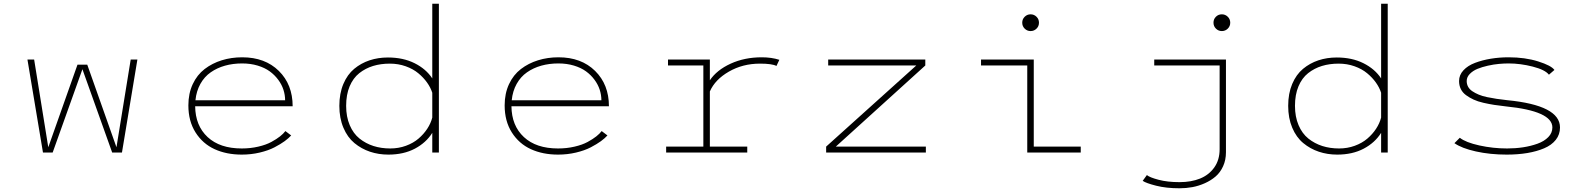

<svg xmlns="http://www.w3.org/2000/svg" viewBox="-20 -820 8540 1032"><path d="M263 0H211L127.5 -500H163.5L239.5 -28.5L396.5 -472.5H449L606 -28.5L682.5 -500H718.5L635.5 0H583L423 -448Z M1545 -92Q1531.5 -77 1510 -61.2Q1488.5 -45.5 1455.5 -28.2Q1422.5 -11 1376.2 0Q1330 11 1279.5 11Q1197.5 11 1133.5 -18.2Q1069.5 -47.5 1031 -108.2Q992.5 -169 992.5 -253.5Q992.5 -317.5 1016 -367.8Q1039.5 -418 1080 -449Q1120.5 -480 1172 -496Q1223.5 -512 1282 -512Q1404.5 -512 1478.8 -438.8Q1553 -365.5 1553 -249H1029Q1030 -144.5 1096 -83.2Q1162 -22 1279.5 -22Q1326.5 -22 1368.2 -31.8Q1410 -41.5 1438.5 -57Q1467 -72.5 1485.2 -87Q1503.5 -101.5 1514 -115.5ZM1281.5 -479Q1232 -479 1189.2 -467Q1146.5 -455 1112.5 -431.2Q1078.5 -407.5 1057 -369Q1035.5 -330.5 1030.5 -281H1512.5Q1512.5 -309.5 1503.5 -337.5Q1494.5 -365.5 1475.5 -391.2Q1456.5 -417 1429.8 -436.5Q1403 -456 1364.8 -467.5Q1326.5 -479 1281.5 -479Z M2065 -511Q2147 -511 2208.5 -480.2Q2270 -449.5 2303.5 -398.5V-800H2339V0H2303.5V-106Q2270.5 -53 2210 -21Q2149.5 11 2067.5 11Q2015 11 1968.8 -4.5Q1922.5 -20 1885 -51Q1847.5 -82 1825.8 -133.5Q1804 -185 1804 -251Q1804 -317.5 1825.5 -368.5Q1847 -419.5 1883.8 -450Q1920.5 -480.5 1966.5 -495.8Q2012.5 -511 2065 -511ZM1840.5 -251Q1840.5 -192.5 1859.8 -147.2Q1879 -102 1912.5 -75.2Q1946 -48.5 1987.5 -35.2Q2029 -22 2077.5 -22Q2122.5 -22 2162 -36.5Q2201.5 -51 2229.5 -75Q2257.5 -99 2276.5 -128Q2295.5 -157 2303.5 -188V-321.5Q2294.5 -349.5 2275.5 -376.2Q2256.5 -403 2228.5 -426.2Q2200.5 -449.5 2160.5 -463.8Q2120.5 -478 2075.5 -478Q2026.5 -478 1985.5 -465.5Q1944.5 -453 1911.2 -426.8Q1878 -400.5 1859.2 -355.8Q1840.5 -311 1840.5 -251Z M3245 -92Q3231.5 -77 3210 -61.2Q3188.5 -45.5 3155.5 -28.2Q3122.5 -11 3076.2 0Q3030 11 2979.5 11Q2897.5 11 2833.5 -18.2Q2769.5 -47.5 2731 -108.2Q2692.5 -169 2692.5 -253.5Q2692.5 -317.5 2716 -367.8Q2739.5 -418 2780 -449Q2820.5 -480 2872 -496Q2923.5 -512 2982 -512Q3104.5 -512 3178.8 -438.8Q3253 -365.5 3253 -249H2729Q2730 -144.5 2796 -83.2Q2862 -22 2979.5 -22Q3026.5 -22 3068.2 -31.8Q3110 -41.5 3138.5 -57Q3167 -72.5 3185.2 -87Q3203.5 -101.5 3214 -115.5ZM2981.5 -479Q2932 -479 2889.2 -467Q2846.5 -455 2812.5 -431.2Q2778.5 -407.5 2757 -369Q2735.5 -330.5 2730.5 -281H3212.5Q3212.5 -309.5 3203.5 -337.5Q3194.5 -365.5 3175.5 -391.2Q3156.5 -417 3129.8 -436.5Q3103 -456 3064.8 -467.5Q3026.5 -479 2981.5 -479Z M3795.5 -32H3996.5V0H3560.5V-32H3760.5V-468H3570.5V-500H3795.5V-388.5Q3832.5 -443.5 3907.2 -477.8Q3982 -512 4074.5 -512Q4127 -512 4169 -498.5L4153.5 -465.5Q4129.5 -478 4065 -478Q3972.5 -478 3898 -435.2Q3823.5 -392.5 3795.5 -328.5Z M4472.5 -32H4956.5V0H4420.5V-32L4905 -468H4431.5V-500H4953.5V-468Z M5551.2 -666Q5538 -653 5519.5 -653Q5501 -653 5487.8 -666Q5474.5 -679 5474.5 -698Q5474.5 -717 5487.8 -730Q5501 -743 5519.5 -743Q5538 -743 5551.2 -730Q5564.5 -717 5564.5 -698Q5564.5 -679 5551.2 -666ZM5536.5 -32H5789V0H5501.5V-468H5253V-500H5536.5Z M6547.5 -743Q6566 -743 6579.2 -730Q6592.5 -717 6592.5 -698Q6592.5 -679 6579.2 -666Q6566 -653 6547.5 -653Q6529 -653 6515.8 -666Q6502.5 -679 6502.5 -698Q6502.5 -717 6515.5 -730Q6528.5 -743 6547.5 -743ZM6569.5 -500V-1.5Q6569.5 40 6554.2 73.5Q6539 107 6514 128.5Q6489 150 6456 164.8Q6423 179.5 6389 185.8Q6355 192 6320 192Q6248.5 192 6194.2 178.2Q6140 164.5 6122 152L6144.5 121Q6159 133.5 6207 146.2Q6255 159 6320 159Q6382.5 159 6430.2 139.8Q6478 120.5 6506.8 80Q6535.5 39.5 6535.5 -18V-468H6184V-500Z M7165 -511Q7247 -511 7308.5 -480.2Q7370 -449.5 7403.5 -398.5V-800H7439V0H7403.5V-106Q7370.5 -53 7310 -21Q7249.5 11 7167.5 11Q7115 11 7068.8 -4.5Q7022.5 -20 6985 -51Q6947.5 -82 6925.8 -133.5Q6904 -185 6904 -251Q6904 -317.5 6925.5 -368.5Q6947 -419.5 6983.8 -450Q7020.5 -480.5 7066.5 -495.8Q7112.5 -511 7165 -511ZM6940.5 -251Q6940.5 -192.5 6959.8 -147.2Q6979 -102 7012.5 -75.2Q7046 -48.5 7087.5 -35.2Q7129 -22 7177.5 -22Q7222.5 -22 7262 -36.5Q7301.5 -51 7329.5 -75Q7357.5 -99 7376.5 -128Q7395.5 -157 7403.5 -188V-321.5Q7394.5 -349.5 7375.5 -376.2Q7356.5 -403 7328.5 -426.2Q7300.5 -449.5 7260.5 -463.8Q7220.5 -478 7175.5 -478Q7126.5 -478 7085.5 -465.5Q7044.5 -453 7011.2 -426.8Q6978 -400.5 6959.2 -355.8Q6940.5 -311 6940.5 -251Z M8078.5 11Q7989 11 7912.8 -6Q7836.5 -23 7797.5 -50.5L7826.5 -79.5Q7858 -54.5 7931.5 -38.2Q8005 -22 8080.5 -22Q8124.5 -22 8166 -28.2Q8207.5 -34.5 8243.8 -47.5Q8280 -60.5 8302 -83Q8324 -105.5 8324 -135Q8324 -223 8075 -248Q8039.5 -252 8011.8 -256.2Q7984 -260.5 7953.2 -267.5Q7922.5 -274.5 7900.5 -284.8Q7878.5 -295 7860 -308.5Q7841.5 -322 7832 -341.2Q7822.5 -360.5 7822.5 -384.5Q7822.5 -417 7846 -442.2Q7869.5 -467.5 7908.5 -482.2Q7947.5 -497 7993.5 -504.5Q8039.5 -512 8089 -512Q8177.5 -512 8248 -489.8Q8318.5 -467.5 8335 -444L8305.5 -418.5Q8285 -445 8218.5 -462Q8152 -479 8089 -479Q8064.5 -479 8036.8 -476.5Q8009 -474 7977.5 -467Q7946 -460 7921.2 -449.8Q7896.5 -439.5 7880 -422.5Q7863.5 -405.5 7863.5 -384.5Q7863.5 -367.5 7871.2 -353.5Q7879 -339.5 7894 -329.5Q7909 -319.5 7928 -311.5Q7947 -303.5 7973 -298Q7999 -292.5 8024.2 -288.8Q8049.5 -285 8081.5 -281.5Q8365 -254 8365 -135Q8365 -97 8342.5 -68.5Q8320 -40 8280 -23Q8240 -6 8189.5 2.5Q8139 11 8078.5 11Z"/></svg>

Font: League Mono Wide Thin
Style: Regular
Weight: 100
Width: 8
Designer: Tyler Finck
Foundry: The League of Moveable Type / Tyler Finck
Version: Version 2.210